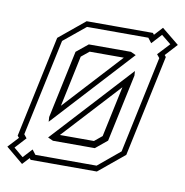

<svg xmlns="http://www.w3.org/2000/svg" viewBox="-88 -812 886 919"><g transform="rotate(10 355.5 -352.5)"><path d="M79 26.5 -4.5 -43 43 -94 35 -103 140 -597 265 -700H587L593.5 -692L630.5 -732.5L714.5 -664L661 -605.5L668 -597L563 -103L438 0H116L110.5 -7.5ZM76 -6 117 -50.5 134.5 -27.5H432L538 -115.5L638 -586.5L624.5 -603L678.5 -661L632 -698.5L587.5 -650L569.5 -673.5H271.5L165.5 -586.5L65 -115.5L79 -98L30 -44.5ZM169.5 -194.5 168 -217.5 238 -546.5 294.5 -592.5H499L524.5 -581ZM214 -280 470.5 -559H304.5L266.5 -528ZM205.5 -108.5 180 -120 534 -505.5 535.5 -483.5 465.5 -155 409 -108.5ZM233.5 -141.5H399L436 -172L488.5 -418.5Z"/></g></svg>

Font: Tourney Expanded Light
Style: Italic
Weight: 300
Width: 7
Italic angle: -12°
Designer: Tyler Finck
Foundry: Etcetera Type Co
Version: Version 1.010; ttfautohint (v1.8.3)